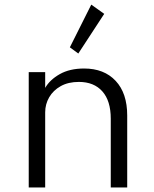

<svg xmlns="http://www.w3.org/2000/svg" viewBox="-20 -832 683 852"><path d="M107.5 0H180.5V-333.5Q180.5 -369.5 198.2 -400.2Q216 -431 249.5 -449.8Q283 -468.5 330 -468.5Q397 -468.5 434.2 -426.5Q471.5 -384.5 471.5 -305.5V0H544.5V-319.5Q544.5 -418.5 493.2 -473.2Q442 -528 353 -528Q289.5 -528 245.2 -503Q201 -478 180.5 -442V-512H107.5ZM327.5 -594.5 442.5 -770.5 385 -811.5 290 -622Z"/></svg>

Font: Spartan
Style: Regular
Weight: 400
Designer: Matt Bailey, Mirko Velimirovic
Foundry: Matt Bailey
Version: Version 1.003; ttfautohint (v1.8.3)